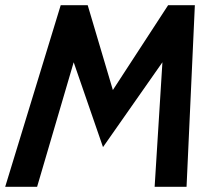

<svg xmlns="http://www.w3.org/2000/svg" viewBox="-26 -720 838 740"><path d="M208 -700H312L409 -373L622 -700H725L693 0H570L600 -480L371 -153L258 -480L117 0H-6Z"/></svg>

Font: Cabin SemiBold
Style: Italic
Weight: 600
Italic angle: -7°
Designer: Pablo Impallari
Foundry: Pablo Impallari. http://www.impallari.com Igino Marini. http://www.ikern.com
Version: Version 2.200